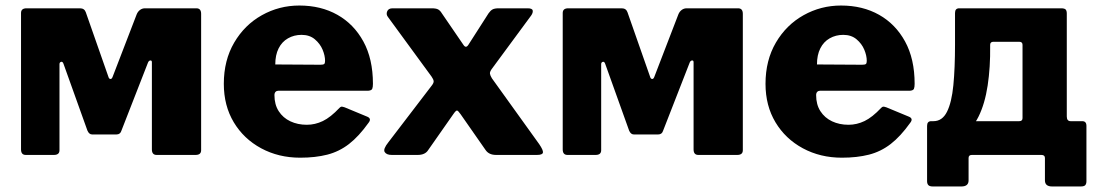

<svg xmlns="http://www.w3.org/2000/svg" viewBox="-20 -560 3967 694"><path d="M73 0Q56 0 56 -20V-513Q56 -530 76 -530H269Q285 -530 290 -516L372 -282Q374 -275 379 -274.5Q384 -274 387 -282L474 -508Q478 -518 486 -524Q494 -530 504 -530H690Q707 -530 707 -510V-17Q707 0 687 0H546Q529 0 529 -20V-335Q529 -342 523.5 -341.5Q518 -341 515 -334L419 -88Q415 -74 401 -74H313Q302 -74 296 -88L210 -328Q207 -338 201 -336.5Q195 -335 195 -328V-17Q195 0 175 0Z M972 -216Q972 -182 987.5 -158Q1003 -134 1029.5 -121.5Q1056 -109 1089 -109Q1119 -109 1147 -122.5Q1175 -136 1207 -170Q1211 -174 1214 -174.5Q1217 -175 1226 -172L1308 -138Q1324 -131 1312 -116Q1277 -67 1241.5 -39.5Q1206 -12 1163 -1Q1120 10 1065 10Q987 10 924 -24Q861 -58 825 -118Q789 -178 789 -257Q789 -342 826.5 -406Q864 -470 926.5 -505Q989 -540 1062 -540Q1140 -540 1199.5 -506.5Q1259 -473 1293.5 -410Q1328 -347 1328 -257Q1328 -245 1325.5 -239Q1323 -233 1311 -232H986Q980 -232 976 -228Q972 -224 972 -216ZM1138 -326Q1148 -326 1151.5 -328.5Q1155 -331 1155 -340Q1155 -359 1146 -380.5Q1137 -402 1118 -418Q1099 -434 1070 -434Q1043 -434 1021 -421.5Q999 -409 987 -385Q975 -361 975 -327Z M1929 -39Q1944 -17 1942.5 -8.5Q1941 0 1921 0H1773Q1747 0 1735 -18L1645 -147Q1636 -160 1632 -160.5Q1628 -161 1619 -148L1528 -18Q1517 0 1490 0H1396Q1377 0 1370.5 -10.5Q1364 -21 1384 -46L1540 -250Q1548 -260 1547.5 -266.5Q1547 -273 1540 -283L1382 -499Q1375 -508 1379.5 -519Q1384 -530 1399 -530H1540Q1556 -530 1563.5 -526Q1571 -522 1577 -512L1655 -398Q1664 -384 1673 -398L1746 -512Q1753 -522 1760.5 -526Q1768 -530 1783 -530H1887Q1904 -530 1905.5 -522Q1907 -514 1900 -504L1757 -310Q1750 -300 1751 -293.5Q1752 -287 1758 -277L1929 -39Z M2031 0Q2014 0 2014 -20V-513Q2014 -530 2034 -530H2227Q2243 -530 2248 -516L2330 -282Q2332 -275 2337 -274.5Q2342 -274 2345 -282L2432 -508Q2436 -518 2444 -524Q2452 -530 2462 -530H2648Q2665 -530 2665 -510V-17Q2665 0 2645 0H2504Q2487 0 2487 -20V-335Q2487 -342 2481.5 -341.5Q2476 -341 2473 -334L2377 -88Q2373 -74 2359 -74H2271Q2260 -74 2254 -88L2168 -328Q2165 -338 2159 -336.5Q2153 -335 2153 -328V-17Q2153 0 2133 0Z M2930 -216Q2930 -182 2945.5 -158Q2961 -134 2987.5 -121.5Q3014 -109 3047 -109Q3077 -109 3105 -122.5Q3133 -136 3165 -170Q3169 -174 3172 -174.5Q3175 -175 3184 -172L3266 -138Q3282 -131 3270 -116Q3235 -67 3199.5 -39.5Q3164 -12 3121 -1Q3078 10 3023 10Q2945 10 2882 -24Q2819 -58 2783 -118Q2747 -178 2747 -257Q2747 -342 2784.5 -406Q2822 -470 2884.5 -505Q2947 -540 3020 -540Q3098 -540 3157.5 -506.5Q3217 -473 3251.5 -410Q3286 -347 3286 -257Q3286 -245 3283.5 -239Q3281 -233 3269 -232H2944Q2938 -232 2934 -228Q2930 -224 2930 -216ZM3096 -326Q3106 -326 3109.5 -328.5Q3113 -331 3113 -340Q3113 -359 3104 -380.5Q3095 -402 3076 -418Q3057 -434 3028 -434Q3001 -434 2979 -421.5Q2957 -409 2945 -385Q2933 -361 2933 -327Z M3352 114Q3340 114 3335.5 109Q3331 104 3331 95V-105Q3331 -122 3346 -122H3664Q3676 -122 3676 -133V-398Q3676 -409 3664 -409H3571Q3559 -409 3559 -398L3432 -513Q3432 -530 3447 -530H3815Q3828 -530 3832 -525.5Q3836 -521 3836 -511V-139Q3836 -122 3850 -122H3892Q3907 -122 3907 -105V95Q3907 104 3903 109Q3899 114 3886 114H3783Q3757 114 3757 92V11Q3757 0 3744 0H3493Q3481 0 3481 11V92Q3481 114 3455 114ZM3354 -57V-122Q3386 -122 3403 -156Q3420 -190 3426 -252Q3432 -314 3432 -399V-513H3559V-394Q3560 -317 3550 -251Q3540 -185 3517 -138.5Q3494 -92 3454 -70Q3414 -48 3354 -57Z"/></svg>

Font: Libre Franklin ExtraBold
Style: Regular
Weight: 800
Designer: Pablo Impallari, Rodrigo Fuenzalida, Nhung Nguyen
Foundry: Impallari Type
Version: Version 3.000